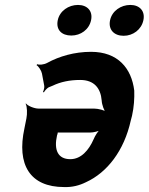

<svg xmlns="http://www.w3.org/2000/svg" viewBox="-20 -749 603 778"><path d="M150 -451 159 -403C161 -395 157 -382 154 -376L158 -375C161 -381 170 -391 177 -395L194 -402C225 -417 262 -425 305 -425C362 -425 388 -391 392 -342C393 -324 402 -299 411 -291L414 -294C406 -302 378 -309 361 -309H136C119 -309 92 -320 85 -330L84 -328C90 -318 91 -288 87 -269L79 -229C47 -82 101 9 240 9C272 10 301 3 329 -11C414 -50 483 -138 510 -261L515 -280C523 -316 525 -350 524 -382C513 -472 458 -539 349 -539C282 -539 220 -521 171 -494C158 -487 138 -485 131 -489L128 -485C136 -481 148 -462 150 -451ZM211 -200 213 -206C214 -209 215 -215 213 -216L210 -214C211 -212 215 -212 218 -212H346C359 -212 380 -217 391 -224L389 -228C379 -221 365 -199 359 -184C340 -141 309 -104 265 -104C214 -104 198 -142 211 -200ZM269 -605C307 -605 341 -629 349 -667C357 -704 334 -729 296 -729C258 -729 222 -705 214 -667C206 -628 230 -605 269 -605ZM481 -604C519 -604 553 -629 561 -667C569 -704 546 -729 508 -729C470 -729 434 -705 426 -667C418 -629 442 -604 481 -604Z"/></svg>

Font: Asimov
Style: EdgeExtremeIt
Weight: 500
Designer: Google
Version: Version 2.000980: 2014